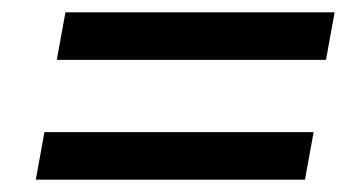

<svg xmlns="http://www.w3.org/2000/svg" viewBox="-20 -511 566 311"><path d="M474 -220H38L52 -297H488ZM508 -414H72L86 -491H522Z"/></svg>

Font: Creato Display Medium
Style: Italic
Weight: 500
Italic angle: -10°
Version: Version 1.000